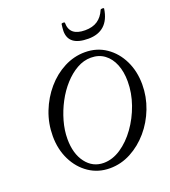

<svg xmlns="http://www.w3.org/2000/svg" viewBox="-158 -997 994 1124"><g transform="rotate(-20 339.0 -434.5)"><path d="M334 13Q261 13 204 -25.5Q147 -64 114.5 -130Q82 -196 82 -278Q82 -357 110 -428.5Q138 -500 186 -556Q234 -612 296 -644Q358 -676 426 -676Q500 -676 557 -637Q614 -598 646 -532Q678 -466 678 -384Q678 -308 650.5 -236.5Q623 -165 575 -109Q527 -53 465 -20Q403 13 334 13ZM310 -29Q365 -29 417.5 -64Q470 -99 512 -157.5Q554 -216 579 -287Q604 -358 604 -430Q604 -490 585.5 -536Q567 -582 532 -608Q497 -634 448 -634Q403 -634 360.5 -610Q318 -586 281 -545Q244 -504 216.5 -452Q189 -400 173 -343.5Q157 -287 157 -233Q157 -141 199.5 -85Q242 -29 310 -29ZM474 -743Q351 -743 351 -835Q351 -846 352.5 -856.5Q354 -867 355 -877Q356 -882 366 -882Q376 -882 376 -877Q376 -796 473 -796Q520 -796 550.5 -816.5Q581 -837 598 -877Q600 -882 610.5 -882Q621 -882 620 -877Q610 -810 573 -776.5Q536 -743 474 -743Z"/></g></svg>

Font: Junicode
Style: Italic
Weight: 400
Italic angle: -11°
Designer: Peter S. Baker
Version: Version 2.100; ttfautohint (v1.8.4)